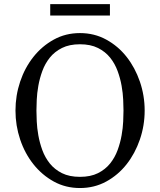

<svg xmlns="http://www.w3.org/2000/svg" viewBox="-20 -904 782 939"><path d="M371.1 -742.2Q441.4 -742.2 499.5 -710.4Q557.6 -678.7 599.1 -626Q640.6 -573.2 664.1 -504.9Q687.5 -436.5 687.5 -363.3Q687.5 -290 664.1 -221.7Q640.6 -153.3 599.1 -100.6Q557.6 -47.9 499.5 -16.1Q441.4 15.6 371.1 15.6Q300.8 15.6 243.2 -16.1Q185.5 -47.9 143.6 -100.6Q101.6 -153.3 78.6 -221.7Q55.7 -290 55.7 -363.3Q55.7 -436.5 78.6 -504.9Q101.6 -573.2 143.6 -626Q185.5 -678.7 243.2 -710.4Q300.8 -742.2 371.1 -742.2ZM371.1 -39.1Q422.9 -39.1 459 -57.1Q495.1 -75.2 518.6 -104.5Q542 -133.8 555.2 -169.9Q568.4 -206.1 574.7 -242.2Q581.1 -278.3 582.5 -310.1Q584 -341.8 584 -363.3Q584 -383.8 582.5 -416Q581.1 -448.2 574.7 -484.4Q568.4 -520.5 555.2 -556.6Q542 -592.8 518.6 -622.1Q495.1 -651.4 459 -669.4Q422.9 -687.5 371.1 -687.5Q319.3 -687.5 283.2 -669.4Q247.1 -651.4 223.6 -622.1Q200.2 -592.8 187 -556.6Q173.8 -520.5 167.5 -484.4Q161.1 -448.2 159.7 -416Q158.2 -383.8 158.2 -363.3Q158.2 -342.8 159.7 -310.5Q161.1 -278.3 167.5 -242.2Q173.8 -206.1 187 -169.9Q200.2 -133.8 223.6 -104.5Q247.1 -75.2 283.2 -57.1Q319.3 -39.1 371.1 -39.1ZM225.6 -883.8H517.6V-828.1H225.6Z"/></svg>

Font: Subtext
Style: Regular
Weight: 400
Designer: Christopher J. Fynn
Foundry: Christopher J. Fynn for DDC
Version: Version 1.000 preliminary